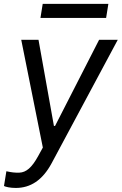

<svg xmlns="http://www.w3.org/2000/svg" viewBox="-28 -747 616 972"><path d="M51.8 204.5C125.7 204.5 186.8 166.2 233.7 78.8L568.2 -545.5H473.7L250.7 -109.4H245L166.9 -545.5H79.5L188.9 0L165.5 42.6C132.8 102.3 104.4 125.7 69.6 127.1C45.5 127.5 33 126.1 4.3 120L-7.8 194.6C0 198.9 23.4 204.5 51.8 204.5ZM176.8 -656.2H509.2L520.6 -727.3H188.2Z"/></svg>

Font: Magic Ui Pro
Style: Italic
Weight: 400
Italic angle: -9.39999°
Designer: Stefan Endress, Andreas Faust
Version: Version 1.000;FEAKit 1.0